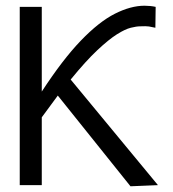

<svg xmlns="http://www.w3.org/2000/svg" viewBox="-20 -647 603 671"><path d="M49 0V-623H126V-327Q199 -439 262.5 -505Q326 -571 381.5 -599Q437 -627 485 -627Q495 -627 505 -626Q515 -625 524 -623L523 -550Q510 -553 500.5 -554.5Q491 -556 470 -555Q457 -555 437 -550Q417 -545 388.5 -527Q360 -509 320 -471.5Q280 -434 227 -369L532 0L436 4L182 -313Q155 -277 126 -237V0Z"/></svg>

Font: Inconsolata SemiExpanded Thin
Style: Regular
Weight: 100
Width: 6
Monospace: yes
Designer: Raph Levien, Cyreal, Brenton Simpson
Foundry: Raph Levien, Cyreal, Google
Version: Version 3.100; ttfautohint (v1.8.4.7-5d5b)